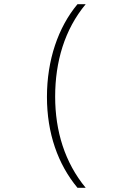

<svg xmlns="http://www.w3.org/2000/svg" viewBox="-20 -734 603 912"><path d="M348 158H387C288 38 242 -111 242 -275C242 -441 287 -594 387 -714H348C256 -604 203 -448 203 -274C203 -101 255 46 348 158Z"/></svg>

Font: Noto Sans Mono SemiCondensed ExtraLight
Style: Regular
Weight: 200
Width: 4
Designer: Monotype Design Team
Foundry: Monotype Imaging Inc.
Version: Version 2.014